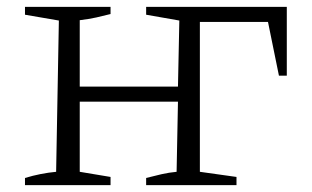

<svg xmlns="http://www.w3.org/2000/svg" viewBox="-20 -541 912 561"><path d="M53 0V-21Q76 -28 99 -32.5Q122 -37 144 -39L152 -481L53 -498V-521H303V-500Q284 -495 261.5 -490Q239 -485 213 -482V-288H500L504 -481L407 -498V-521H818V-320H795L763 -477H564V-39L671 -24V0H407V-21Q430 -27 452 -32Q474 -37 496 -39L500 -244H213V-39L303 -24V0Z"/></svg>

Font: Piazzolla SC Light
Style: Regular
Weight: 300
Designer: Juan Pablo del Peral
Foundry: Huerta Tipografica
Version: Version 1.330